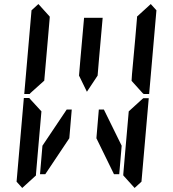

<svg xmlns="http://www.w3.org/2000/svg" viewBox="-20 -975 856 950"><path d="M377 -673 396 -887H488L487 -876L469 -673L463 -601L410 -521L371 -601ZM323 -291 204 -113H178L190 -254L310 -433H335ZM469 -433H494L582 -254L570 -113H544L457 -291ZM684 -485 689 -489H716L680 -76L646 -45L590 -107V-113L599 -218L617 -424ZM726 -955 754 -924 718 -510H691L686 -514L631 -575L633 -607L649 -782L658 -887V-893ZM131 -515 127 -510H100L136 -924L170 -955L226 -893V-887L217 -782L199 -576ZM90 -45 62 -76 98 -490H125L129 -485L185 -424L167 -218L158 -113V-107Z"/></svg>

Font: DSEG14 Classic
Style: Italic
Weight: 400
Italic angle: -5°
Designer: Keshikan(Twitter:@keshinomi_88pro)
Version: Version 0.46